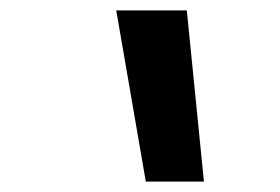

<svg xmlns="http://www.w3.org/2000/svg" viewBox="-20 -792 540 370"><path d="M261 -442 204 -772H340L373 -442Z"/></svg>

Font: Iosevka
Style: Bold Italic
Weight: 700
Italic angle: -9°
Monospace: yes
Designer: Belleve Invis
Foundry: Belleve Invis
Version: Version 32.5.0; ttfautohint (v1.8.4)